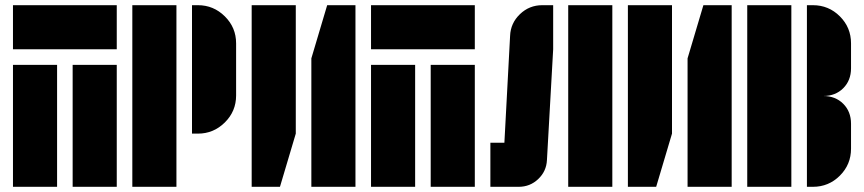

<svg xmlns="http://www.w3.org/2000/svg" viewBox="-20 -720 3330 740"><path d="M260 0V-470H430V0ZM30 -530V-700H430V-530ZM30 0V-470H200V0Z M490 0V-700H660V0ZM743 -700Q803 -700 846.5 -657Q890 -614 890 -553V-352Q890 -291 846.5 -248Q803 -205 743 -205H720V-700Z M950 0V-700H1120V-205L1059 0ZM1180 -495 1241 -700H1350V0H1180Z M1640 0V-470H1810V0ZM1410 -530V-700H1810V-530ZM1410 0V-470H1580V0Z M2170 0V-700H2340V0ZM1946 -582Q1948 -631 1984 -665.5Q2020 -700 2070 -700H2112V-530L2088 -103Q2086 -60 2054.5 -30Q2023 0 1979 0H1870V-170H1924Z M2400 0V-700H2570V-205L2509 0ZM2630 -495 2691 -700H2800V0H2630Z M3113 -700Q3174 -700 3217 -657Q3260 -614 3260 -553V-457Q3260 -410 3230 -380Q3200 -350 3153 -350Q3200 -350 3230 -320Q3260 -290 3260 -243V-147Q3260 -86 3217 -43Q3174 0 3113 0H3090V-700ZM2860 0V-700H3030V0Z"/></svg>

Font: Promplate
Style: Bold
Weight: 400
Designer: Evgeny Tarasenko
Foundry: Evgeny Tarasenko
Version: Version 1.000